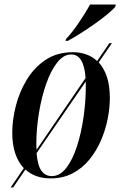

<svg xmlns="http://www.w3.org/2000/svg" viewBox="-20 -776 534 846"><path d="M27 50 85 -35Q61 -60 47.5 -99Q34 -138 34 -191Q34 -247 49.5 -308.5Q65 -370 97.5 -424Q130 -478 180.5 -512Q231 -546 302 -546Q332 -546 359.5 -536.5Q387 -527 408 -507L462 -586H473L415 -501Q438 -476 451 -437.5Q464 -399 464 -344Q464 -301 454.5 -252.5Q445 -204 425 -157.5Q405 -111 374 -73Q343 -35 300.5 -12.5Q258 10 203 10Q135 10 92 -29L38 50ZM140 -138Q140 -126 141 -116L357 -432Q350 -536 294 -536Q260 -536 232 -500.5Q204 -465 183.5 -406.5Q163 -348 151.5 -278Q140 -208 140 -138ZM208 0Q244 0 272 -36Q300 -72 319 -131Q338 -190 348 -259Q358 -328 358 -393Q358 -406 358 -417L141 -101Q146 -46 163 -23Q180 0 208 0ZM271 -604Q298 -633 327 -675.5Q356 -718 377 -756H490L488 -746Q477 -733 453.5 -713.5Q430 -694 399 -672Q368 -650 336.5 -630Q305 -610 279 -596H269Z"/></svg>

Font: Noto Serif Display ExtraCondensed SemiBold
Style: Italic
Weight: 600
Width: 2
Italic angle: -12°
Designer: Monotype Design Team
Foundry: Monotype Imaging Inc.
Version: Version 2.009